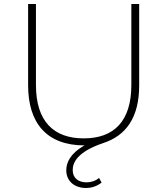

<svg xmlns="http://www.w3.org/2000/svg" viewBox="-20 -720 833 956"><path d="M634 -297C634 -117 548 -31 397 -31C246 -31 159 -117 159 -297V-700H120V-295C120 -110 210 4 401 4C328 45 310 91 310 128C310 182 351 216 408 216C437 216 463 207 486 189L473 166C457 180 434 188 411 188C371 188 342 167 342 127C342 90 364 36 495 -8C607 -45 673 -134 673 -295V-700H634Z"/></svg>

Font: Montserrat-Alt1 ExtLt
Style: Regular
Weight: 200
Designer: Differentunic
Foundry: Differentunic
Version: Version 7.222